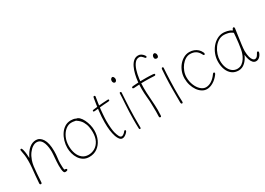

<svg xmlns="http://www.w3.org/2000/svg" viewBox="-8 -1683 3508 2543"><g transform="rotate(-30 1746.5 -411.5)"><path d="M104 -530Q104 -538 107.5 -541Q111 -544 117 -544Q125 -544 129 -536.5Q133 -529 137 -515Q146 -481 149 -445Q152 -409 153 -383Q193 -466 241 -506Q289 -546 346 -546Q405 -546 444.5 -484.5Q484 -423 484 -298Q484 -245 477.5 -199.5Q471 -154 471 -116Q471 -91 472.5 -60.5Q474 -30 478 -18Q498 -17 505 -13.5Q512 -10 512 -2Q512 4 508 8Q504 12 496 14Q488 16 474 16Q459 16 452 -0.5Q445 -17 442.5 -43.5Q440 -70 440 -100Q440 -128 442 -157Q444 -186 446 -214Q448 -242 450 -265.5Q452 -289 452 -305Q452 -335 447.5 -371.5Q443 -408 431 -441Q419 -474 396.5 -495Q374 -516 338 -516Q309 -516 276.5 -495Q244 -474 215.5 -435.5Q187 -397 168 -343Q155 -306 148.5 -259.5Q142 -213 138.5 -156Q135 -99 130 -32Q130 -24 128.5 -18Q127 -12 124 -9Q121 -6 115 -6Q108 -6 102.5 -10.5Q97 -15 98 -28Q101 -86 107 -143Q113 -200 118 -254.5Q123 -309 123 -359Q123 -408 118.5 -443Q114 -478 109 -500Q104 -522 104 -530Z M1052 -262Q1052 -298 1044.5 -341Q1037 -384 1013 -425.5Q989 -467 941 -498Q935 -502 932.5 -506Q930 -510 930 -517Q930 -521 935 -523Q940 -525 947 -525Q973 -525 997.5 -501.5Q1022 -478 1041 -439.5Q1060 -401 1071 -357Q1082 -313 1082 -272Q1082 -194 1053.5 -132Q1025 -70 973.5 -33.5Q922 3 852 3Q800 3 763 -20Q726 -43 702 -80Q678 -117 666.5 -160.5Q655 -204 655 -246Q655 -299 670 -351Q685 -403 713.5 -446Q742 -489 783 -515Q824 -541 877 -541Q894 -541 913 -538Q932 -535 945.5 -528Q959 -521 959 -509Q959 -505 952 -504Q945 -503 932 -503Q923 -503 909 -507Q895 -511 867 -511Q821 -511 779 -477.5Q737 -444 711 -386.5Q685 -329 685 -258Q685 -194 704.5 -141.5Q724 -89 762 -58Q800 -27 856 -27Q907 -27 952 -53Q997 -79 1024.5 -131.5Q1052 -184 1052 -262Z M1290 -647Q1292 -657 1295 -661.5Q1298 -666 1305 -666Q1312 -666 1315.5 -663.5Q1319 -661 1320 -656Q1321 -651 1319 -643Q1311 -599 1307.5 -571Q1304 -543 1300 -518Q1296 -494 1293 -464Q1290 -434 1287.5 -403.5Q1285 -373 1283.5 -346Q1282 -319 1282 -302Q1282 -238 1286.5 -191Q1291 -144 1298 -116Q1309 -75 1323 -47.5Q1337 -20 1356 -20Q1367 -20 1375 -24Q1383 -28 1392 -35Q1406 -46 1414.5 -58Q1423 -70 1431 -70Q1435 -70 1437.5 -68Q1440 -66 1441.5 -63Q1443 -60 1443 -57Q1443 -52 1437.5 -43.5Q1432 -35 1422 -26Q1409 -13 1391 -2Q1373 9 1353 9Q1329 9 1311 -13.5Q1293 -36 1281 -70Q1273 -95 1267.5 -119.5Q1262 -144 1258.5 -171Q1255 -198 1253.5 -228Q1252 -258 1252 -293Q1252 -373 1263 -464.5Q1274 -556 1290 -647ZM1214 -488Q1207 -487 1200 -489.5Q1193 -492 1193 -500Q1193 -506 1198 -509Q1203 -512 1209 -513Q1247 -518 1284.5 -522Q1322 -526 1359.5 -528.5Q1397 -531 1434 -533Q1442 -534 1447.5 -531.5Q1453 -529 1453 -521Q1453 -514 1447.5 -511Q1442 -508 1434 -507Q1397 -505 1360.5 -502Q1324 -499 1287.5 -495.5Q1251 -492 1214 -488Z M1619 -522Q1619 -530 1622 -533.5Q1625 -537 1632 -537Q1637 -537 1640 -535Q1643 -533 1644.5 -529Q1646 -525 1645 -518Q1642 -464 1638.5 -410.5Q1635 -357 1632.5 -297Q1630 -237 1629 -163.5Q1628 -90 1629 3Q1629 10 1626.5 13.5Q1624 17 1617 17Q1609 17 1606.5 12Q1604 7 1604 2Q1602 -36 1602 -70Q1602 -104 1602 -139Q1602 -194 1604.5 -253Q1607 -312 1610.5 -366.5Q1614 -421 1616.5 -462Q1619 -503 1619 -522ZM1607 -721Q1607 -741 1618 -752Q1629 -763 1639 -763Q1650 -763 1658 -749Q1666 -735 1666 -718Q1666 -710 1662 -701.5Q1658 -693 1651.5 -687.5Q1645 -682 1637 -682Q1623 -682 1615 -693.5Q1607 -705 1607 -721Z M2079 -840Q2105 -840 2125 -826Q2145 -812 2157 -796Q2169 -780 2169 -773Q2169 -768 2165 -764Q2161 -760 2156 -760Q2149 -760 2142 -768Q2135 -776 2126.5 -786Q2118 -796 2106.5 -804Q2095 -812 2077 -812Q2039 -812 2011 -778.5Q1983 -745 1965 -689Q1947 -633 1938 -564.5Q1929 -496 1929 -427Q1929 -352 1935 -284Q1941 -216 1943 -156Q1945 -118 1945 -84.5Q1945 -51 1942 -2Q1941 10 1938 13.5Q1935 17 1927 17Q1920 17 1915.5 12Q1911 7 1912 -9Q1914 -48 1914 -75.5Q1914 -103 1913 -128.5Q1912 -154 1912 -185Q1912 -234 1905 -300.5Q1898 -367 1898 -431Q1898 -481 1903.5 -537Q1909 -593 1922 -646.5Q1935 -700 1956 -744Q1977 -788 2007.5 -814Q2038 -840 2079 -840ZM1818 -493Q1811 -493 1804.5 -495Q1798 -497 1798 -507Q1798 -516 1804.5 -518.5Q1811 -521 1821 -522Q1862 -525 1887 -526.5Q1912 -528 1934 -528.5Q1956 -529 1987 -529Q2009 -529 2027.5 -529Q2046 -529 2068 -528Q2090 -527 2124 -525Q2138 -524 2144 -521.5Q2150 -519 2150 -509Q2150 -502 2144 -498.5Q2138 -495 2127 -496Q2097 -498 2072.5 -498.5Q2048 -499 2026.5 -499.5Q2005 -500 1984 -500Q1964 -500 1941.5 -499.5Q1919 -499 1890 -497.5Q1861 -496 1818 -493Z M2263 -525Q2264 -533 2267.5 -537.5Q2271 -542 2278 -542Q2283 -542 2286 -540Q2289 -538 2290.5 -534.5Q2292 -531 2291 -525Q2288 -487 2285.5 -436.5Q2283 -386 2281 -330Q2279 -274 2278 -217.5Q2277 -161 2278 -109.5Q2279 -58 2281 -17Q2282 -11 2280 -6.5Q2278 -2 2275 0.5Q2272 3 2268 3Q2258 3 2254.5 -4.5Q2251 -12 2251 -24Q2251 -100 2250.5 -153Q2250 -206 2250.5 -246.5Q2251 -287 2252 -326Q2253 -365 2255.5 -412Q2258 -459 2263 -525ZM2243 -714Q2243 -733 2252.5 -745.5Q2262 -758 2278 -758Q2283 -758 2289 -753.5Q2295 -749 2299.5 -740Q2304 -731 2304 -717Q2304 -704 2300 -696Q2296 -688 2290 -684.5Q2284 -681 2278 -681Q2261 -681 2252 -689Q2243 -697 2243 -714Z M2649 4Q2611 4 2576.5 -17.5Q2542 -39 2515.5 -77Q2489 -115 2474 -164Q2459 -213 2459 -267Q2459 -321 2477.5 -370.5Q2496 -420 2528 -458Q2560 -496 2601 -518Q2642 -540 2687 -540Q2724 -540 2756 -528Q2788 -516 2812 -494Q2836 -472 2850 -441Q2853 -436 2854 -431Q2855 -426 2855 -421Q2855 -417 2853 -414Q2851 -411 2848.5 -409Q2846 -407 2842 -407Q2836 -407 2832.5 -412.5Q2829 -418 2824 -426Q2803 -469 2768 -490.5Q2733 -512 2683 -512Q2647 -512 2612.5 -491.5Q2578 -471 2550.5 -436Q2523 -401 2506.5 -357Q2490 -313 2490 -267Q2490 -203 2512 -148Q2534 -93 2570.5 -59Q2607 -25 2649 -24Q2693 -24 2735.5 -51Q2778 -78 2815 -130Q2821 -138 2824 -140Q2827 -142 2831 -142Q2836 -142 2839 -140.5Q2842 -139 2843.5 -136Q2845 -133 2845 -129Q2845 -125 2842.5 -119Q2840 -113 2834 -106Q2796 -55 2746 -25.5Q2696 4 2649 4Z M2954 -234Q2954 -293 2974 -347.5Q2994 -402 3029 -444.5Q3064 -487 3109 -511.5Q3154 -536 3204 -536Q3226 -536 3262.5 -528.5Q3299 -521 3334 -498Q3339 -520 3346 -525.5Q3353 -531 3357 -531Q3362 -531 3367.5 -526Q3373 -521 3371 -506Q3366 -473 3359 -422.5Q3352 -372 3346 -327Q3344 -313 3340 -284.5Q3336 -256 3333.5 -228Q3331 -200 3331 -185Q3332 -127 3342 -91.5Q3352 -56 3367 -39.5Q3382 -23 3396 -23Q3412 -23 3425 -33Q3438 -43 3451 -67Q3457 -78 3463 -87Q3469 -96 3478 -93Q3485 -91 3487 -86Q3489 -81 3488 -74.5Q3487 -68 3483 -59Q3477 -44 3465 -28Q3453 -12 3436 -1.5Q3419 9 3397 9Q3369 9 3349.5 -12.5Q3330 -34 3319 -68.5Q3308 -103 3304 -142Q3279 -80 3235 -40Q3191 0 3136 0Q3078 0 3037.5 -30Q2997 -60 2975.5 -113Q2954 -166 2954 -234ZM2984 -235Q2984 -172 3003.5 -125.5Q3023 -79 3056.5 -53.5Q3090 -28 3132 -28Q3173 -28 3203 -49.5Q3233 -71 3253 -102.5Q3273 -134 3284 -165Q3294 -192 3301 -231Q3308 -270 3313.5 -313.5Q3319 -357 3322.5 -397Q3326 -437 3328 -465Q3295 -491 3258.5 -499Q3222 -507 3198 -507Q3151 -507 3112 -482.5Q3073 -458 3044 -417.5Q3015 -377 2999.5 -329Q2984 -281 2984 -235Z"/></g></svg>

Font: Playpen Sans Thin
Style: Regular
Weight: 250
Designer: Laura Meseguer, Veronika Burian, José Scaglione
Foundry: TypeTogether
Version: Version 1.001